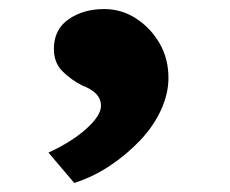

<svg xmlns="http://www.w3.org/2000/svg" viewBox="-20 -178 508 424"><path d="M144 226 87 159Q139 135 171 106Q203 77 203 56Q203 40 192 29Q181 18 162 11Q138 -1 118.5 -20Q99 -39 99 -70Q99 -113 131.5 -135.5Q164 -158 210 -158Q248 -158 280 -137.5Q312 -117 332 -83Q352 -49 352 -6Q352 29 335.5 65Q319 101 289 132.5Q259 164 222 188.5Q185 213 144 226Z"/></svg>

Font: Lexend Peta ExtraBold
Style: Regular
Weight: 800
Version: Version 1.007